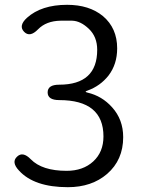

<svg xmlns="http://www.w3.org/2000/svg" viewBox="-20 -765 589 798"><path d="M262 13Q122 13 59 -56Q26 -91 51 -114Q75 -137 108 -103Q155 -55 257 -55Q325 -55 367.5 -94Q410 -133 410 -198Q410 -349 226 -349Q178 -349 178 -381Q178 -413 226 -413Q384 -413 384 -558Q384 -612 349.5 -645Q315 -678 280 -679Q256 -679 232 -679Q172 -678 138 -643Q104 -608 80 -633Q56 -658 92 -691Q152 -745 259 -745Q351 -745 408 -698Q467 -648 467 -564Q467 -498 431 -451Q397 -408 345 -389Q336 -386 336 -384Q336 -382 344 -380Q404 -366 446 -319Q492 -268 492 -195Q492 -100 425 -42Q361 13 262 13Z"/></svg>

Font: Resource Han Rounded KR Normal
Style: Regular
Weight: 350
Designer: Cyano Hao (round all glyphs); Ryoko NISHIZUKA 西塚涼子 (kana, bopomofo & ideographs); Paul D. Hunt (Latin, Greek & Cyrillic)
Foundry: Cyano Hao
Version: 0.990